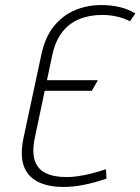

<svg xmlns="http://www.w3.org/2000/svg" viewBox="-20 -729 555 759"><path d="M147 -370H343L367 -412H157ZM494 -645 515 -676Q487 -693 453 -701Q419 -709 380 -709Q326 -709 278 -689.5Q230 -670 194 -626.5Q158 -583 143 -511L73 -184Q59 -117 73.5 -74.5Q88 -32 128.5 -11Q169 10 232 10Q270 10 312.5 1.5Q355 -7 401 -23L399 -60Q368 -50 340.5 -43Q313 -36 288.5 -32.5Q264 -29 244 -29Q193 -29 161 -44.5Q129 -60 117.5 -94.5Q106 -129 118 -186L187 -513Q199 -567 225.5 -601.5Q252 -636 292.5 -653Q333 -670 384 -670Q412 -670 440 -664Q468 -658 494 -645Z"/></svg>

Font: Advent Pro Light
Style: Italic
Weight: 300
Italic angle: -12°
Version: Version 3.000